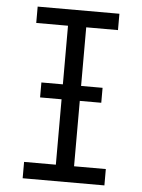

<svg xmlns="http://www.w3.org/2000/svg" viewBox="-53 -777 605 819"><g transform="rotate(5 250.0 -367.5)"><path d="M75 0V-70H211V-665H75V-735H425V-665H289V-70H425V0ZM119 -350V-414H381V-350Z"/></g></svg>

Font: Iosevka Algr
Style: Regular
Weight: 400
Monospace: yes
Designer: Belleve Invis
Foundry: Belleve Invis
Version: Version 26.0.2; ttfautohint (v1.8.3)